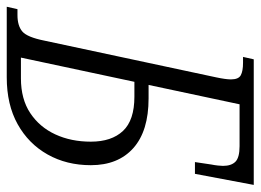

<svg xmlns="http://www.w3.org/2000/svg" viewBox="-140 -634 754 555"><g transform="rotate(90 236.5 -357.0)"><path d="M-21 0 -14 -31H3Q34 -31 50.5 -45Q67 -59 77 -109L183 -605Q189 -633 189 -648Q189 -670 177 -676.5Q165 -683 141 -683H124L131 -714H494L462 -544H428L435 -591Q437 -601 438 -610.5Q439 -620 439 -625Q439 -649 427 -661Q415 -673 382 -673H261L205 -410H244Q338 -410 387.5 -366Q437 -322 437 -243Q437 -173 406 -118Q375 -63 318.5 -31.5Q262 0 183 0ZM239 -369H196L126 -41H186Q246 -41 286.5 -68Q327 -95 348 -140.5Q369 -186 369 -243Q369 -303 338 -336Q307 -369 239 -369Z"/></g></svg>

Font: Noto Serif ExtraCondensed Light
Style: Italic
Weight: 300
Width: 2
Italic angle: -12°
Designer: Monotype Design Team
Foundry: Monotype Imaging Inc.
Version: Version 2.014; ttfautohint (v1.8.4.7-5d5b)